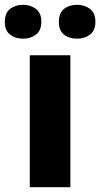

<svg xmlns="http://www.w3.org/2000/svg" viewBox="-53 -779 417 799"><path d="M240 0H71V-549H240ZM-33 -688Q-33 -725 -11 -742Q11 -759 43 -759Q74 -759 96.5 -742Q119 -725 119 -688Q119 -652 96.5 -635Q74 -618 43 -618Q11 -618 -11 -635Q-33 -652 -33 -688ZM192 -688Q192 -725 213.5 -742Q235 -759 268 -759Q299 -759 321.5 -742Q344 -725 344 -688Q344 -652 321.5 -635Q299 -618 268 -618Q235 -618 213.5 -635Q192 -652 192 -688Z"/></svg>

Font: Noto Sans Symbols ExtraBold
Style: Regular
Weight: 800
Version: Version 2.002